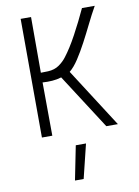

<svg xmlns="http://www.w3.org/2000/svg" viewBox="-103 -764 802 1110"><g transform="rotate(-10 297.5 -209.5)"><path d="M285 78H345L296 278H245ZM270 -323Q244 -315 216 -313Q188 -311 159 -313L161 0H100L98 -697H159V-370L202 -371Q240 -373 266.5 -391.5Q293 -410 311 -434Q346 -479 384.5 -550Q423 -621 458 -697H533Q507 -651 481.5 -599Q456 -547 430 -498Q404 -449 377.5 -408.5Q351 -368 324 -346L546 0H478Z"/></g></svg>

Font: Panefresco 250wt
Style: Regular
Weight: 300
Version: Version 1.000